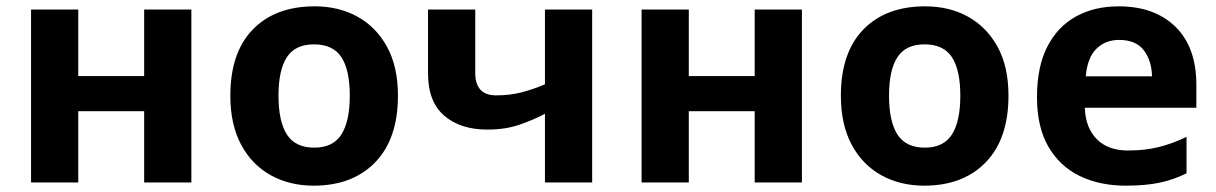

<svg xmlns="http://www.w3.org/2000/svg" viewBox="-20 -576 3839 606"><path d="M227 -546V-336H435V-546H584V0H435V-225H227V0H78V-546Z M1236 -274Q1236 -138 1164.5 -64Q1093 10 970 10Q894 10 834.5 -23Q775 -56 741 -119.5Q707 -183 707 -274Q707 -410 778 -483Q849 -556 973 -556Q1050 -556 1109 -523Q1168 -490 1202 -427.5Q1236 -365 1236 -274ZM859 -274Q859 -193 885.5 -151.5Q912 -110 972 -110Q1031 -110 1057.5 -151.5Q1084 -193 1084 -274Q1084 -355 1057.5 -395.5Q1031 -436 971 -436Q912 -436 885.5 -395.5Q859 -355 859 -274Z M1480 -546V-346Q1480 -275 1546 -275Q1589 -275 1626 -284.5Q1663 -294 1700 -310V-546H1849V0H1700V-217Q1665 -198 1620 -182.5Q1575 -167 1518 -167Q1433 -167 1382 -211Q1331 -255 1331 -343V-546Z M2154 -546V-336H2362V-546H2511V0H2362V-225H2154V0H2005V-546Z M3163 -274Q3163 -138 3091.5 -64Q3020 10 2897 10Q2821 10 2761.5 -23Q2702 -56 2668 -119.5Q2634 -183 2634 -274Q2634 -410 2705 -483Q2776 -556 2900 -556Q2977 -556 3036 -523Q3095 -490 3129 -427.5Q3163 -365 3163 -274ZM2786 -274Q2786 -193 2812.5 -151.5Q2839 -110 2899 -110Q2958 -110 2984.5 -151.5Q3011 -193 3011 -274Q3011 -355 2984.5 -395.5Q2958 -436 2898 -436Q2839 -436 2812.5 -395.5Q2786 -355 2786 -274Z M3511 -556Q3624 -556 3690 -491.5Q3756 -427 3756 -308V-236H3404Q3406 -173 3441.5 -137Q3477 -101 3540 -101Q3593 -101 3636 -111.5Q3679 -122 3725 -144V-29Q3685 -9 3640.5 0.5Q3596 10 3533 10Q3451 10 3388 -20.5Q3325 -51 3289 -113Q3253 -175 3253 -269Q3253 -365 3285.5 -428.5Q3318 -492 3376 -524Q3434 -556 3511 -556ZM3512 -450Q3469 -450 3440.5 -422Q3412 -394 3407 -335H3616Q3615 -385 3590 -417.5Q3565 -450 3512 -450Z"/></svg>

Font: Noto IKEA Simplified Chinese
Style: Bold
Weight: 700
Designer: Monotype Design Team
Foundry: Monotype Imaging Inc.
Version: Version 1.100